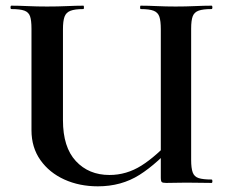

<svg xmlns="http://www.w3.org/2000/svg" viewBox="-20 -645 798 677"><path d="M547 -542Q547 -571 542 -586Q537 -601 522 -607Q507 -613 476 -613Q474 -613 474 -619Q474 -625 476 -625Q502 -625 533.5 -623.5Q565 -622 599 -622Q635 -622 667.5 -623.5Q700 -625 726 -625Q729 -625 729 -619Q729 -613 726 -613Q696 -613 680.5 -607.5Q665 -602 659.5 -587.5Q654 -573 654 -544V-81Q654 -52 659.5 -37Q665 -22 680.5 -17Q696 -12 726 -12Q729 -12 729 -6Q729 0 726 0Q704 0 683 -0.5Q662 -1 637 -1Q615 -1 600.5 -0.5Q586 0 566 0Q554 0 550.5 -3Q547 -6 547 -19ZM606 -149Q536 -69 472 -28.5Q408 12 325 12Q260 12 207 -12Q154 -36 122.5 -80.5Q91 -125 91 -186V-544Q91 -573 86 -587.5Q81 -602 66 -607.5Q51 -613 20 -613Q17 -613 17 -619Q17 -625 20 -625Q46 -625 78 -623.5Q110 -622 146 -622Q184 -622 216.5 -623.5Q249 -625 274 -625Q276 -625 276 -619Q276 -613 274 -613Q244 -613 228.5 -607Q213 -601 207.5 -586Q202 -571 202 -542V-221Q202 -126 247.5 -77Q293 -28 366 -28Q426 -28 478.5 -61Q531 -94 592 -161Z"/></svg>

Font: Cormorant Infant Light
Style: Regular
Weight: 300
Designer: Christian Thalmann (Catharsis Fonts)
Foundry: Catharsis Fonts
Version: Version 4.001